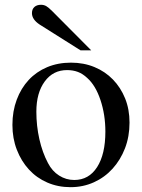

<svg xmlns="http://www.w3.org/2000/svg" viewBox="-20 -776 598 807"><path d="M278.3 -512.7Q332 -512.7 377 -494.1Q421.9 -475.6 454.6 -441.9Q487.3 -408.2 505.9 -362.3Q524.4 -316.4 524.4 -260.7Q524.4 -202.1 505.4 -152.8Q486.3 -103.5 453.1 -66.9Q419.9 -30.3 374.5 -9.8Q329.1 10.7 276.4 10.7Q223.6 10.7 178.7 -8.8Q133.8 -28.3 101.6 -63.5Q69.3 -98.6 50.8 -146.5Q32.2 -194.3 32.2 -251Q32.2 -308.6 50.3 -356.9Q68.4 -405.3 100.6 -439.9Q132.8 -474.6 178.2 -493.7Q223.6 -512.7 278.3 -512.7ZM261.7 -481.4Q203.1 -481.4 168 -433.6Q132.8 -385.7 132.8 -306.6Q132.8 -247.1 145.5 -190.9Q158.2 -134.8 181.6 -90.8Q199.2 -56.6 228.5 -38.1Q257.8 -19.5 292 -19.5Q353.5 -19.5 388.2 -73.7Q422.9 -127.9 422.9 -222.7Q422.9 -293.9 402.3 -355.5Q381.8 -417 346.7 -448.2Q328.1 -465.8 307.6 -473.6Q287.1 -481.4 261.7 -481.4ZM318.4 -564.5 146.5 -672.9Q114.3 -694.3 114.3 -720.7Q114.3 -737.3 124.5 -746.6Q134.8 -755.9 152.3 -755.9Q165 -755.9 174.8 -750Q184.6 -744.1 199.2 -729.5L363.3 -564.5Z"/></svg>

Font: Jomolhari
Style: Regular
Weight: 400
Designer: Christopher J. Fynn
Foundry: Christopher  J.  Fynn (Karma Drubgy¸ Tenzin).
Version: Version alpha 0.003c 2006